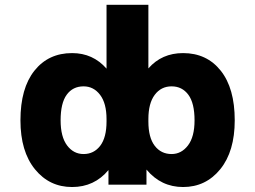

<svg xmlns="http://www.w3.org/2000/svg" viewBox="-20 -752 1040 784"><path d="M227.5 -260.7Q227.5 -193.4 253.9 -158.2Q280.3 -123 321.3 -123Q363.3 -123 389.2 -156.7Q415 -190.4 415 -255.9V-265.6Q415 -330.1 388.7 -364.7Q362.3 -399.4 321.3 -399.4Q277.3 -399.4 252.4 -365.2Q227.5 -331.1 227.5 -260.7ZM774.4 -260.7Q774.4 -331.1 749 -365.2Q723.6 -399.4 680.7 -399.4Q637.7 -399.4 611.8 -364.7Q585.9 -330.1 585.9 -265.6V-255.9Q585.9 -190.4 611.8 -156.7Q637.7 -123 680.7 -123Q720.7 -123 747.6 -158.2Q774.4 -193.4 774.4 -260.7ZM578.1 2H422.9V-57.6Q365.2 11.7 274.4 11.7Q181.6 11.7 122.6 -61Q63.5 -133.8 63.5 -260.7Q63.5 -391.6 120.6 -463.4Q177.7 -535.2 274.4 -535.2Q359.4 -535.2 415 -471.7V-732.4H585.9V-472.7Q640.6 -535.2 727.5 -535.2Q824.2 -535.2 881.3 -463.4Q938.5 -391.6 938.5 -260.7Q938.5 -133.8 879.4 -61Q820.3 11.7 727.5 11.7Q637.7 11.7 578.1 -59.6Z"/></svg>

Font: Gen Shin Gothic Monospace Heavy
Style: Bold
Weight: 800
Designer: [Source Han Sans]
Ryoko NISHIZUKA  (kana & ideographs); Paul D. Hunt (Latin, Greek & Cyrillic); Wenlong ZHANG  (bopomofo
Version: Version 1.002.20150607